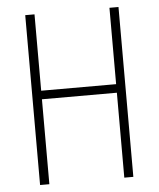

<svg xmlns="http://www.w3.org/2000/svg" viewBox="-52 -759 664 804"><g transform="rotate(-5 280.5 -357.0)"><path d="M476 0V-714H438V-393H123V-714H84V0H123V-357H438V0Z"/></g></svg>

Font: Noto Sans Arabic UI Cn XLt
Style: Regular
Weight: 200
Width: 3
Designer: Monotype Design Team, Nadine Chahine and Nizar Qandah
Foundry: Monotype Imaging Inc.
Version: Version 2.010